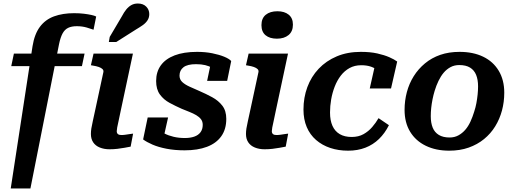

<svg xmlns="http://www.w3.org/2000/svg" viewBox="-20 -844 2926 1092"><path d="M59 -539H461L446 -468H44ZM417 -695Q387 -695 367.5 -685.5Q348 -676 336 -654Q324 -632 316 -594L153 228H41L165 -581Q176 -650 207 -691.5Q238 -733 287.5 -751Q337 -769 401 -769Q432 -769 456.5 -766Q481 -763 499.5 -759Q518 -755 527 -750L512 -675Q499 -680 473 -687.5Q447 -695 417 -695Z M603 5Q572 5 547.5 -5Q523 -15 510 -34.5Q497 -54 497 -82Q497 -97 499.5 -113.5Q502 -130 508 -156Q514 -182 523 -225L568 -434Q570 -444 563 -451Q556 -458 542 -463Q528 -468 508 -471L497 -473L512 -539H736L667 -216Q660 -180 654.5 -156.5Q649 -133 646.5 -119Q644 -105 644 -98Q644 -87 650.5 -81.5Q657 -76 670 -76Q683 -76 695 -78Q707 -80 718 -81.5Q729 -83 737 -84L723 -10Q707 -7 688 -3.5Q669 0 647.5 2.5Q626 5 603 5ZM673 -751Q685 -774 698 -790Q711 -806 727 -815Q743 -824 764 -824Q794 -824 811.5 -806.5Q829 -789 829 -764Q829 -744 819 -728.5Q809 -713 792 -701Q775 -689 753 -676L641 -605H599L604 -634Z M1030 11Q974 11 927.5 2Q881 -7 847.5 -21.5Q814 -36 794 -51L820 -176H936L906 -42Q888 -50 880.5 -61Q873 -72 874 -85Q875 -98 882 -109Q894 -96 916 -84.5Q938 -73 967.5 -66Q997 -59 1031 -59Q1062 -59 1085 -67Q1108 -75 1120.5 -92Q1133 -109 1133 -134Q1133 -153 1123 -166Q1113 -179 1096 -189Q1079 -199 1057.5 -207.5Q1036 -216 1014 -225Q978 -241 944.5 -259Q911 -277 889.5 -306.5Q868 -336 868 -383Q868 -435 894.5 -472Q921 -509 973 -529Q1025 -549 1101 -549Q1148 -549 1187.5 -541Q1227 -533 1255 -521.5Q1283 -510 1295 -497L1272 -384H1158L1180 -489Q1192 -489 1201.5 -480.5Q1211 -472 1215 -459.5Q1219 -447 1214 -435Q1203 -448 1186.5 -458Q1170 -468 1147.5 -473.5Q1125 -479 1095 -479Q1046 -479 1023.5 -461.5Q1001 -444 1001 -414Q1001 -392 1016.5 -377.5Q1032 -363 1058.5 -351Q1085 -339 1115 -326Q1152 -310 1187 -291Q1222 -272 1244.5 -243Q1267 -214 1267 -168Q1267 -109 1238.5 -69Q1210 -29 1157 -9Q1104 11 1030 11Z M1379 -82Q1379 -97 1381.5 -113.5Q1384 -130 1390 -156Q1396 -182 1405 -225L1450 -434Q1452 -444 1445 -451Q1438 -458 1424 -463Q1410 -468 1390 -471L1379 -473L1394 -539H1618L1549 -216Q1542 -180 1536.5 -156.5Q1531 -133 1528.5 -119Q1526 -105 1526 -98Q1526 -87 1532.5 -81.5Q1539 -76 1552 -76Q1565 -76 1577 -78Q1589 -80 1600 -81.5Q1611 -83 1619 -84L1605 -10Q1589 -7 1570 -3.5Q1551 0 1529.5 2.5Q1508 5 1485 5Q1454 5 1429.5 -5Q1405 -15 1392 -34.5Q1379 -54 1379 -82ZM1467 -701Q1467 -740 1491.5 -760Q1516 -780 1558 -780Q1598 -780 1622 -760.5Q1646 -741 1646 -704Q1646 -665 1621 -644.5Q1596 -624 1555 -624Q1514 -624 1490.5 -643.5Q1467 -663 1467 -701Z M1980 -65Q2019 -65 2047.5 -81Q2076 -97 2097 -121.5Q2118 -146 2133 -172L2192 -132Q2169 -86 2135.5 -53.5Q2102 -21 2058 -4Q2014 13 1960 13Q1905 13 1858.5 -2.5Q1812 -18 1777.5 -48Q1743 -78 1724.5 -121.5Q1706 -165 1706 -221Q1706 -289 1728 -348.5Q1750 -408 1792.5 -453Q1835 -498 1895.5 -523.5Q1956 -549 2032 -549Q2086 -549 2126 -540Q2166 -531 2194.5 -518.5Q2223 -506 2239 -494L2204 -341H2083L2115 -483Q2128 -482 2136 -474.5Q2144 -467 2147.5 -457Q2151 -447 2150.5 -437Q2150 -427 2146 -422Q2137 -437 2121.5 -448.5Q2106 -460 2084.5 -466.5Q2063 -473 2034 -473Q1997 -473 1968 -457Q1939 -441 1918 -413.5Q1897 -386 1883.5 -351Q1870 -316 1863.5 -278.5Q1857 -241 1857 -204Q1857 -159 1871 -128Q1885 -97 1912.5 -81Q1940 -65 1980 -65Z M2677 -209Q2685 -233 2689.5 -257.5Q2694 -282 2696.5 -306Q2699 -330 2699 -353Q2699 -391 2688 -418Q2677 -445 2653.5 -459.5Q2630 -474 2592 -474Q2564 -474 2542 -462Q2520 -450 2503.5 -430.5Q2487 -411 2474 -384Q2461 -357 2452 -327Q2445 -304 2440 -279Q2435 -254 2432.5 -230Q2430 -206 2430 -183Q2430 -145 2441 -118Q2452 -91 2476 -76.5Q2500 -62 2537 -62Q2565 -62 2587 -74Q2609 -86 2626 -105.5Q2643 -125 2655.5 -152Q2668 -179 2677 -209ZM2281 -219Q2281 -271 2294 -320Q2307 -369 2333 -410.5Q2359 -452 2397 -483.5Q2435 -515 2484 -532Q2533 -549 2594 -549Q2671 -549 2728 -521.5Q2785 -494 2816.5 -441.5Q2848 -389 2848 -317Q2848 -264 2835 -215.5Q2822 -167 2796.5 -125.5Q2771 -84 2733 -53Q2695 -22 2645.5 -4.5Q2596 13 2535 13Q2459 13 2401.5 -15Q2344 -43 2312.5 -95Q2281 -147 2281 -219Z"/></svg>

Font: Roboto Serif 20pt SemiBold
Style: Italic
Weight: 600
Italic angle: -10°
Version: Version 1.007